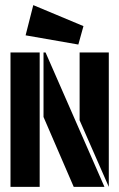

<svg xmlns="http://www.w3.org/2000/svg" viewBox="-20 -730 466 750"><path d="M306 -628 286 -556 80 -592 110 -710ZM158 -525 388 0H268L150 -273V-525ZM21 0V-525H135V0ZM291 -260V-525H405V0Z"/></svg>

Font: BroshK
Style: Medium
Weight: 500
Designer: gluk
Foundry: gluk
Version: Version 0.60